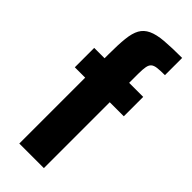

<svg xmlns="http://www.w3.org/2000/svg" viewBox="-243 -777 812 812"><g transform="rotate(45 162.5 -371.5)"><path d="M76 0V-394H14V-510H76V-535Q76 -591 80 -629Q84 -667 96.5 -689.5Q109 -712 134.5 -724Q160 -736 202 -739.5Q244 -743 307 -743V-640Q279 -640 262.5 -638Q246 -636 237.5 -629Q229 -622 226 -606.5Q223 -591 223 -564V-510H307V-394H223V0Z"/></g></svg>

Font: Saira Condensed ExtraBold
Style: Regular
Weight: 800
Width: 3
Designer: Hector Gatti with collaboration of the Omnibus-Type team
Foundry: Omnibus-Type
Version: Version 1.101